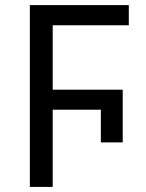

<svg xmlns="http://www.w3.org/2000/svg" viewBox="-20 -734 574 754"><path d="M187 -381.8V-634.8H485.8V-713.9H97.2V0H187V-303.2H376V-174.8H461.9V-381.8Z"/></svg>

Font: Noto Reveo Sans
Style: Regular
Weight: 400
Designer: Monotype Design team
Foundry: Monotype Imaging Inc.
Version: Version 1.04